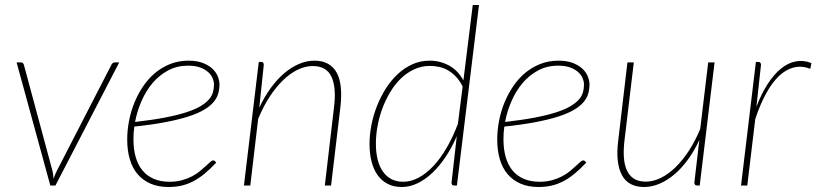

<svg xmlns="http://www.w3.org/2000/svg" viewBox="-20 -743 3270 769"><path d="M46.5 -493H64.5Q69.5 -493 72 -490Q74.5 -487 75.5 -484L190.5 -57.5Q192 -50 193 -42.5Q194 -35 194.5 -27Q200 -43 207 -57.5L426.5 -484Q428.5 -488 432 -490.5Q435.5 -493 439.5 -493H457.5L202 0H181.5Z M859 -405.5Q859 -385.5 853.8 -367.5Q848.5 -349.5 834.5 -333.2Q820.5 -317 796.2 -302.8Q772 -288.5 734 -276.2Q696 -264 642.8 -253.8Q589.5 -243.5 518 -236Q516 -223 515.2 -210.2Q514.5 -197.5 514.5 -184.5Q514.5 -145 523.5 -113.8Q532.5 -82.5 550.5 -60.5Q568.5 -38.5 595.8 -26.8Q623 -15 659 -15Q686.5 -15 709 -21.2Q731.5 -27.5 749.5 -37Q767.5 -46.5 781 -57.8Q794.5 -69 804.8 -78.5Q815 -88 822 -94.2Q829 -100.5 834 -100.5Q838 -100.5 841 -97.5L846 -91.5Q822 -66 799.5 -47.5Q777 -29 754 -17Q731 -5 706.8 0.5Q682.5 6 655 6Q614.5 6 583.5 -7.2Q552.5 -20.5 531.5 -45Q510.5 -69.5 500 -104.8Q489.5 -140 489.5 -184Q489.5 -221 496.8 -258.8Q504 -296.5 518.2 -331.5Q532.5 -366.5 553.2 -397.2Q574 -428 601.2 -450.8Q628.5 -473.5 662 -486.8Q695.5 -500 734.5 -500Q770 -500 794 -490.2Q818 -480.5 832.5 -466Q847 -451.5 853 -435Q859 -418.5 859 -405.5ZM733.5 -480Q689 -480 653.5 -461Q618 -442 591.2 -410.5Q564.5 -379 546.8 -338.2Q529 -297.5 521 -254.5Q590.5 -262.5 641 -272.2Q691.5 -282 726.8 -293.5Q762 -305 783.5 -318Q805 -331 817 -345Q829 -359 833 -374Q837 -389 837 -404.5Q837 -416 831.8 -429.2Q826.5 -442.5 814.2 -453.8Q802 -465 782.2 -472.5Q762.5 -480 733.5 -480Z M957 0 1016.5 -495H1026.5Q1032 -495 1034.2 -491.5Q1036.5 -488 1036.5 -483.5L1018.5 -311.5Q1038.5 -355 1064 -390Q1089.5 -425 1118.2 -449.5Q1147 -474 1177.8 -487Q1208.5 -500 1239.5 -500Q1271.5 -500 1293.8 -487.5Q1316 -475 1328.8 -451.5Q1341.5 -428 1345 -393.8Q1348.5 -359.5 1343.5 -315.5L1306 0H1281L1318 -315.5Q1327.5 -393 1307.5 -435.8Q1287.5 -478.5 1232.5 -478.5Q1202.5 -478.5 1172.2 -463.8Q1142 -449 1113.5 -421.5Q1085 -394 1059.5 -354.8Q1034 -315.5 1014 -267L982.5 0Z M1799 0Q1792.5 0 1790.5 -3.8Q1788.5 -7.5 1788.5 -11.5L1809.5 -197.5Q1790 -152.5 1765 -115Q1740 -77.5 1711.5 -50.5Q1683 -23.5 1652 -8.8Q1621 6 1589 6Q1556.5 6 1532.2 -6.8Q1508 -19.5 1492 -42.2Q1476 -65 1468 -96.5Q1460 -128 1460 -165.5Q1460 -202.5 1467.5 -241.5Q1475 -280.5 1489.5 -317.5Q1504 -354.5 1525 -387.8Q1546 -421 1572.8 -446Q1599.5 -471 1631.5 -485.5Q1663.5 -500 1700.5 -500Q1742.5 -500 1778.5 -480.5Q1814.5 -461 1836 -421L1873.5 -723H1898.5L1810 0ZM1595 -15Q1625.5 -15 1656.2 -31.2Q1687 -47.5 1715.5 -77.8Q1744 -108 1769 -151Q1794 -194 1814 -247L1833 -396.5Q1821.5 -419.5 1806.8 -435.2Q1792 -451 1775.2 -460.8Q1758.5 -470.5 1739.8 -474.8Q1721 -479 1702 -479Q1668 -479 1638.5 -465.2Q1609 -451.5 1585 -428Q1561 -404.5 1542.5 -373.5Q1524 -342.5 1511.2 -308Q1498.5 -273.5 1492 -237.2Q1485.5 -201 1485.5 -167.5Q1485.5 -132 1492.5 -104Q1499.5 -76 1513.5 -56Q1527.5 -36 1547.8 -25.5Q1568 -15 1595 -15Z M2341 -405.5Q2341 -385.5 2335.8 -367.5Q2330.5 -349.5 2316.5 -333.2Q2302.5 -317 2278.2 -302.8Q2254 -288.5 2216 -276.2Q2178 -264 2124.8 -253.8Q2071.5 -243.5 2000 -236Q1998 -223 1997.2 -210.2Q1996.5 -197.5 1996.5 -184.5Q1996.5 -145 2005.5 -113.8Q2014.5 -82.5 2032.5 -60.5Q2050.5 -38.5 2077.8 -26.8Q2105 -15 2141 -15Q2168.5 -15 2191 -21.2Q2213.5 -27.5 2231.5 -37Q2249.5 -46.5 2263 -57.8Q2276.5 -69 2286.8 -78.5Q2297 -88 2304 -94.2Q2311 -100.5 2316 -100.5Q2320 -100.5 2323 -97.5L2328 -91.5Q2304 -66 2281.5 -47.5Q2259 -29 2236 -17Q2213 -5 2188.8 0.5Q2164.5 6 2137 6Q2096.5 6 2065.5 -7.2Q2034.5 -20.5 2013.5 -45Q1992.5 -69.5 1982 -104.8Q1971.5 -140 1971.5 -184Q1971.5 -221 1978.8 -258.8Q1986 -296.5 2000.2 -331.5Q2014.5 -366.5 2035.2 -397.2Q2056 -428 2083.2 -450.8Q2110.5 -473.5 2144 -486.8Q2177.5 -500 2216.5 -500Q2252 -500 2276 -490.2Q2300 -480.5 2314.5 -466Q2329 -451.5 2335 -435Q2341 -418.5 2341 -405.5ZM2215.5 -480Q2171 -480 2135.5 -461Q2100 -442 2073.2 -410.5Q2046.5 -379 2028.8 -338.2Q2011 -297.5 2003 -254.5Q2072.5 -262.5 2123 -272.2Q2173.5 -282 2208.8 -293.5Q2244 -305 2265.5 -318Q2287 -331 2299 -345Q2311 -359 2315 -374Q2319 -389 2319 -404.5Q2319 -416 2313.8 -429.2Q2308.5 -442.5 2296.2 -453.8Q2284 -465 2264.2 -472.5Q2244.5 -480 2215.5 -480Z M2518.5 -493 2481 -179Q2476.5 -140 2479 -109.8Q2481.5 -79.5 2491.8 -58.5Q2502 -37.5 2520.5 -26.5Q2539 -15.5 2566.5 -15.5Q2596 -15.5 2626.2 -30.2Q2656.5 -45 2685 -72.5Q2713.5 -100 2739 -139Q2764.5 -178 2784.5 -226.5L2816.5 -493H2842L2782.5 0H2772Q2766 0 2763.5 -3.5Q2761 -7 2761 -11.5L2781 -182.5Q2761 -139 2735.5 -104Q2710 -69 2681 -44.5Q2652 -20 2621.2 -7Q2590.5 6 2560 6Q2496 6 2470.5 -42.5Q2445 -91 2456 -179L2493 -493Z M2948 0 3007.5 -495H3017.5Q3023 -495 3025.5 -491.5Q3028 -488 3028 -483.5L3009.5 -315.5Q3030 -368.5 3055 -407Q3080 -445.5 3108 -468.2Q3136 -491 3166.8 -497Q3197.5 -503 3230 -490.5L3225.5 -467.5Q3191 -480.5 3159.5 -472.8Q3128 -465 3100.2 -438.8Q3072.5 -412.5 3048.5 -368.8Q3024.5 -325 3005 -266.5L2973 0Z"/></svg>

Font: Lato Thin
Style: Italic
Weight: 200
Italic angle: -7°
Designer: Lukasz Dziedzic
Foundry: tyPoland Lukasz Dziedzic
Version: Version 2.007; 2014-02-27